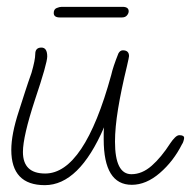

<svg xmlns="http://www.w3.org/2000/svg" viewBox="-20 -535 558 561"><path d="M111 6Q13 6 13 -97Q13 -143 35 -210Q44 -238 53 -266Q62 -294 72 -322Q83 -360 83 -377Q83 -396 101 -396Q118 -396 118 -370Q118 -350 82 -243Q47 -136 47 -91Q47 -28 112 -28Q226 -28 305 -316Q310 -339 326 -379Q331 -388 339 -388Q357 -388 357 -371Q357 -368 351 -342Q334 -272 325 -217Q316 -162 316 -121Q316 -26 364 -26Q395 -26 423 -50.5Q451 -75 478 -117Q484 -126 491 -133Q498 -140 504 -140Q518 -140 518 -132Q518 -129 516 -122.5Q514 -116 512 -114Q487 -64 447 -29.5Q407 5 365 5Q283 5 283 -128Q283 -136 283 -145Q283 -154 284 -163Q211 6 111 6ZM155 -484Q137 -484 137 -497Q137 -508 145.5 -511.5Q154 -515 160 -515H338Q356 -515 356 -502Q356 -496 351 -490Q346 -484 336 -484Z"/></svg>

Font: Send Flowers
Style: Regular
Weight: 400
Designer: Robert E. Leuschke
Foundry: Robert E. Leuschke
Version: Version 1.010; ttfautohint (v1.8.4.7-5d5b)